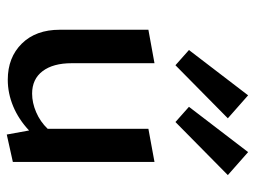

<svg xmlns="http://www.w3.org/2000/svg" viewBox="-113 -632 754 568"><g transform="rotate(90 264.0 -348.0)"><path d="M459 -428V-9L378 9L366 -57Q333 -26 294.5 -10Q256 6 216 6Q150 6 109 -35.5Q68 -77 68 -148V-410L167 -428V-183Q167 -128 190.5 -97Q214 -66 257 -66Q284 -66 312 -78Q340 -90 361 -112V-410ZM128 -530 262 -705 330 -645 173 -490ZM296 -530 430 -705 498 -645 341 -490Z"/></g></svg>

Font: Ysabeau Semibold
Style: Regular
Weight: 600
Designer: Christian Thalmann (Catharsis Fonts)
Version: Version 0.003